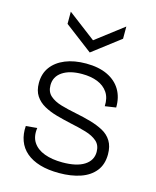

<svg xmlns="http://www.w3.org/2000/svg" viewBox="-113 -821 743 912"><g transform="rotate(15 258.0 -365.5)"><path d="M265 12Q211 12 170.5 0Q130 -12 103 -35Q76 -58 64 -91Q52 -124 55 -163L110 -168Q104 -125 122.5 -97Q141 -69 178.5 -55Q216 -41 267 -41Q337 -41 374.5 -65Q412 -89 412 -131Q412 -164 391 -182.5Q370 -201 334.5 -211.5Q299 -222 255 -231Q219 -239 185 -248.5Q151 -258 123 -273.5Q95 -289 78.5 -314Q62 -339 62 -377Q62 -423 86 -455.5Q110 -488 153.5 -506Q197 -524 256 -524Q318 -524 361 -503.5Q404 -483 426 -446Q448 -409 447 -359L393 -351Q395 -392 377 -418.5Q359 -445 326.5 -458Q294 -471 250 -471Q189 -471 153.5 -447Q118 -423 118 -381Q118 -348 139 -329.5Q160 -311 194 -301Q228 -291 269 -283Q309 -275 344 -265Q379 -255 407 -240Q435 -225 451 -199Q467 -173 467 -134Q467 -84 441 -51.5Q415 -19 369.5 -3.5Q324 12 265 12ZM121 -743 258 -639 394 -743V-683L258 -579L121 -683Z"/></g></svg>

Font: Bricolage Grotesque ExtraLight
Style: Regular
Weight: 250
Designer: Mathieu Triay
Foundry: Atelier Triay
Version: Version 1.000;gftools[0.9.30]